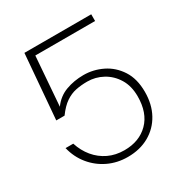

<svg xmlns="http://www.w3.org/2000/svg" viewBox="-170 -853 946 993"><g transform="rotate(-30 303.0 -356.0)"><path d="M309.5 11Q247 11 194 -14.2Q141 -39.5 104 -84.8Q67 -130 52.5 -190H98.5Q114 -141.5 144.2 -105Q174.5 -68.5 217 -48.2Q259.5 -28 311.5 -28Q401 -28 455.2 -82.5Q509.5 -137 509.5 -236Q509.5 -297.5 482.8 -341.2Q456 -385 413 -408.5Q370 -432 321 -432Q284.5 -432 252.8 -425.5Q221 -419 191.5 -399Q162 -379 132 -338Q132 -338 132 -338Q132 -338 132 -338H82.5L114.5 -723H513.5V-683H156.5L134 -390Q166 -434.5 215.2 -452.8Q264.5 -471 321 -471Q379.5 -471 432.8 -445Q486 -419 519.8 -367Q553.5 -315 553.5 -237Q553.5 -163 523 -107.2Q492.5 -51.5 437.5 -20.2Q382.5 11 309.5 11Z"/></g></svg>

Font: Public Sans Thin Thin
Style: Regular
Weight: 250
Version: Version 2.001